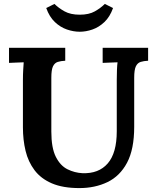

<svg xmlns="http://www.w3.org/2000/svg" viewBox="-20 -944 800 980"><path d="M313 -634Q291 -633 275 -628Q259 -623 250.5 -605.5Q242 -588 242 -547V-272Q242 -189 265 -143.5Q288 -98 324.5 -80Q361 -62 401 -60Q484 -57 530 -110Q576 -163 576 -274V-536Q576 -563 577 -588Q578 -613 580 -626Q564 -625 539.5 -624.5Q515 -624 504 -623V-700H736V-634Q714 -633 698 -628Q682 -623 673.5 -605.5Q665 -588 665 -547V-297Q665 -182 628.5 -113.5Q592 -45 528.5 -14.5Q465 16 385 16Q301 16 245 -8Q189 -32 156.5 -75Q124 -118 110.5 -174Q97 -230 97 -294V-536Q97 -563 98.5 -588Q100 -613 101 -626Q85 -625 61 -624.5Q37 -624 26 -623V-700H313ZM387 -782Q355 -782 321.5 -793.5Q288 -805 260 -831.5Q232 -858 216 -903L258 -924Q279 -903 309.5 -886Q340 -869 387 -869Q434 -869 464 -886Q494 -903 515 -924L557 -903Q541 -858 513 -831.5Q485 -805 452 -793.5Q419 -782 387 -782Z"/></svg>

Font: Lora
Style: Bold
Weight: 700
Designer: Olga Karpushina, Alexei Vanyashin (Cyrillic)
Foundry: Cyreal
Version: Version 3.006; ttfautohint (v1.8.4.7-5d5b);gftools[0.9.30]